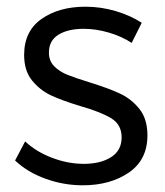

<svg xmlns="http://www.w3.org/2000/svg" viewBox="-20 -550 493 573"><path d="M403 -482 373 -422Q342 -442 304 -453Q266 -464 230 -464Q183 -464 154.5 -446.5Q126 -429 126 -393Q126 -368 142 -352Q158 -336 182 -326.5Q206 -317 248 -304Q303 -287 337.5 -271Q372 -255 396 -225Q420 -195 420 -146Q420 -73 364.5 -35Q309 3 227 3Q170 3 116 -16.5Q62 -36 25 -71L55 -128Q88 -97 135.5 -79Q183 -61 230 -61Q280 -61 311.5 -81Q343 -101 343 -140Q343 -178 312 -197Q281 -216 218 -234Q165 -250 132 -265.5Q99 -281 75.5 -310Q52 -339 52 -386Q52 -457 104 -493.5Q156 -530 235 -530Q281 -530 325 -517Q369 -504 403 -482Z"/></svg>

Font: Kalaa
Style: Regular
Weight: 400
Version: Version 1.20 June 5, 2016